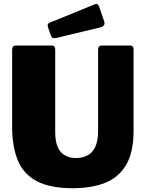

<svg xmlns="http://www.w3.org/2000/svg" viewBox="-20 -982 768 1012"><path d="M684 -293Q684 -178 644 -111.5Q604 -45 532 -17.5Q460 10 364 10Q244 10 174 -27Q104 -64 74 -136.5Q44 -209 44 -313V-719Q44 -742 63 -742H253Q271 -742 271 -721V-289Q271 -213 300.5 -181Q330 -149 381 -149Q412 -149 438.5 -161.5Q465 -174 481 -205.5Q497 -237 497 -292V-719Q497 -742 516 -742H666Q684 -742 684 -721V-293ZM502 -948 529 -870Q537 -845 510 -838L277 -782Q264 -779 258 -782Q252 -785 248 -795L233 -838Q227 -856 241 -862L481 -960Q495 -966 502 -948Z"/></svg>

Font: Libre Franklin Black
Style: Regular
Weight: 900
Designer: Pablo Impallari, Rodrigo Fuenzalida, Nhung Nguyen
Foundry: Impallari Type
Version: Version 3.000